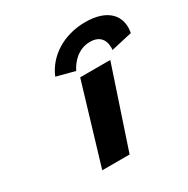

<svg xmlns="http://www.w3.org/2000/svg" viewBox="-171 -921 1056 1076"><g transform="rotate(-30 357.0 -383.5)"><path d="M341 -513H535.7L364.6 0H187.6ZM339.7 -555C339.7 -555 383.8 -658 487.3 -658C591.8 -658 574.3 -555 574.3 -555L710.9 -586C730.9 -693 663 -767 519.9 -767C377.8 -767 265.7 -693 221.7 -586Z"/></g></svg>

Font: Hussar
Style: BdSuprExtOblThree
Weight: 700
Foundry: Cannot Into Space Fonts
Version: Version 2.00